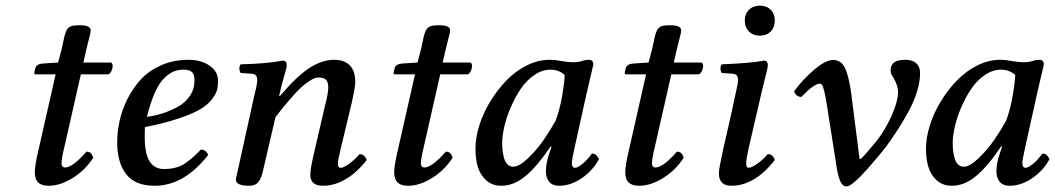

<svg xmlns="http://www.w3.org/2000/svg" viewBox="-20 -652 3759 684"><path d="M117.2 -118.2 178.2 -387.2H107.9Q102.1 -387.2 102.1 -389.2Q102.1 -397.5 106 -409.2Q109.9 -424.3 133.8 -425.8L187 -429.2L200.2 -479Q202.1 -486.8 204.8 -501Q207.5 -515.1 209.7 -523.4Q211.9 -531.7 215.8 -541Q219.7 -550.3 226.8 -555.2Q233.9 -560.1 244.1 -561Q303.2 -566.4 303.2 -543.9Q303.2 -538.6 300 -525.6Q296.9 -512.7 292.7 -496.8Q288.6 -481 287.1 -474.1L276.9 -429.2H376Q384.3 -423.3 379.9 -407.2Q375.5 -391.1 366.2 -387.2H268.1L209 -127Q199.2 -87.4 199.2 -69.8Q199.2 -62.5 203.1 -58.8Q207 -55.2 210.9 -55.2Q238.8 -55.2 288.1 -111.8Q306.6 -111.8 312 -89.8Q283.2 -45.4 238.8 -17.8Q194.3 9.8 153.8 9.8Q128.4 9.8 116.2 -1.7Q104 -13.2 104 -39.1Q104 -62.5 117.2 -118.2Z M672.9 -365.2Q672.9 -386.7 663.8 -395.3Q654.8 -403.8 633.8 -403.8Q614.7 -403.8 598.6 -397.2Q582.5 -390.6 564.9 -373.5Q547.4 -356.4 531.7 -321.8Q516.1 -287.1 503.4 -235.8Q532.7 -239.7 559.6 -248.3Q586.4 -256.8 613.3 -271.5Q640.1 -286.1 656.5 -310.5Q672.9 -335 672.9 -365.2ZM496.6 -199.2Q495.6 -191.4 495.6 -165Q495.6 -104.5 512.9 -77.1Q530.3 -49.8 564.5 -49.8Q601.6 -49.8 627.9 -63.2Q654.3 -76.7 695.8 -119.1Q713.4 -119.1 721.7 -100.1Q636.2 9.8 530.8 9.8Q460.9 9.8 429.2 -32Q397.5 -73.7 397.5 -144Q397.5 -182.6 406.2 -222.4Q415 -262.2 435.1 -301.5Q455.1 -340.8 483.6 -371.1Q512.2 -401.4 555.7 -420.2Q599.1 -439 650.9 -439Q696.3 -439 726.6 -418.2Q756.8 -397.5 756.8 -363.8Q756.8 -345.2 752.9 -330.6Q749 -315.9 733.6 -296.6Q718.3 -277.3 691.4 -261.7Q664.6 -246.1 615 -229.5Q565.4 -212.9 496.6 -199.2Z M820.3 -12.2Q820.3 -15.1 821.5 -20.5Q822.8 -25.9 824.7 -33.7Q826.7 -41.5 827.6 -46.9L887.7 -319.8Q896.5 -352.5 896.5 -367.2Q896.5 -387.7 877.4 -389.2L837.4 -392.1Q833 -398.9 832.8 -407.7Q832.5 -416.5 837.4 -422.9Q927.7 -424.8 987.3 -436Q1001.5 -436 1001.5 -419.9Q1001.5 -413.6 998 -401.1Q994.6 -388.7 988 -365.5Q981.4 -342.3 976.6 -319.8L974.6 -310.1H977.5Q1037.6 -380.9 1082.3 -409.9Q1127 -439 1171.4 -439Q1205.6 -439 1225.6 -419.7Q1245.6 -400.4 1245.6 -358.9Q1245.6 -342.8 1232.4 -283.2L1194.3 -124Q1183.6 -82 1183.6 -69.8Q1183.6 -54.2 1194.3 -54.2Q1203.6 -54.2 1223.1 -68.1Q1242.7 -82 1261.2 -103Q1271 -103 1277.3 -96.7Q1283.7 -90.3 1286.6 -82Q1252 -37.6 1211.9 -13.9Q1171.9 9.8 1130.4 9.8Q1085.4 9.8 1085.4 -29.8Q1085.4 -51.3 1100.6 -115.2L1137.7 -274.9Q1149.4 -319.3 1149.4 -339.8Q1149.4 -360.8 1140.9 -368.4Q1132.3 -376 1114.3 -376Q1102.1 -376 1085 -365.2Q1067.9 -354.5 1053.5 -341.3Q1039.1 -328.1 1018.8 -304.9Q998.5 -281.7 988.3 -269Q978 -256.3 961.4 -234.9L917.5 -45.9Q911.1 -16.6 900.4 -3.4Q889.6 9.8 867.7 9.8Q820.3 9.8 820.3 -12.2Z M1397.5 -118.2 1458.5 -387.2H1388.2Q1382.3 -387.2 1382.3 -389.2Q1382.3 -397.5 1386.2 -409.2Q1390.1 -424.3 1414.1 -425.8L1467.3 -429.2L1480.5 -479Q1482.4 -486.8 1485.1 -501Q1487.8 -515.1 1490 -523.4Q1492.2 -531.7 1496.1 -541Q1500 -550.3 1507.1 -555.2Q1514.2 -560.1 1524.4 -561Q1583.5 -566.4 1583.5 -543.9Q1583.5 -538.6 1580.3 -525.6Q1577.1 -512.7 1573 -496.8Q1568.8 -481 1567.4 -474.1L1557.1 -429.2H1656.2Q1664.6 -423.3 1660.2 -407.2Q1655.8 -391.1 1646.5 -387.2H1548.3L1489.3 -127Q1479.5 -87.4 1479.5 -69.8Q1479.5 -62.5 1483.4 -58.8Q1487.3 -55.2 1491.2 -55.2Q1519 -55.2 1568.4 -111.8Q1586.9 -111.8 1592.3 -89.8Q1563.5 -45.4 1519 -17.8Q1474.6 9.8 1434.1 9.8Q1408.7 9.8 1396.5 -1.7Q1384.3 -13.2 1384.3 -39.1Q1384.3 -62.5 1397.5 -118.2Z M1959 -221.2Q1974.6 -263.2 1982.7 -310.1Q1990.7 -356.9 1991.7 -384.8Q1971.2 -403.8 1940.9 -403.8Q1911.1 -403.8 1883.1 -384.5Q1855 -365.2 1835 -335.2Q1814.9 -305.2 1799.6 -269.8Q1784.2 -234.4 1776.6 -200.9Q1769 -167.5 1769 -142.1Q1769 -127.4 1770.5 -114.5Q1772 -101.6 1775.9 -87.9Q1779.8 -74.2 1788.1 -66.2Q1796.4 -58.1 1808.1 -58.1Q1830.1 -58.1 1861.8 -88.9Q1893.6 -119.6 1917.2 -154.1Q1940.9 -188.5 1959 -221.2ZM2077.1 -439Q2093.8 -439 2093.8 -421.9Q2090.3 -408.2 2068.8 -314.9L2025.9 -121.1Q2017.1 -81.5 2017.1 -71.8Q2017.1 -54.2 2028.8 -54.2Q2037.1 -54.2 2054 -67.4Q2070.8 -80.6 2088.9 -105Q2105 -105 2113.8 -85Q2091.3 -43.5 2051.8 -16.8Q2012.2 9.8 1972.2 9.8Q1948.2 9.8 1936.5 -4.4Q1924.8 -18.6 1924.8 -42Q1924.8 -72.3 1938 -108.9L1944.8 -128.9L1941.9 -130.9Q1893.6 -59.1 1852.1 -24.7Q1810.5 9.8 1766.1 9.8Q1732.9 9.8 1711.4 -10.3Q1689.9 -30.3 1681.9 -58.6Q1673.8 -86.9 1673.8 -122.1Q1673.8 -161.1 1687.5 -205.1Q1701.2 -249 1726.3 -290.3Q1751.5 -331.5 1783.7 -365Q1815.9 -398.4 1856.4 -418.7Q1897 -439 1938 -439Q1957.5 -439 1982.9 -434.1Q2004.4 -430.2 2022 -430.2Q2041.5 -430.2 2057.1 -436Q2067.4 -439 2077.1 -439Z M2220.7 -118.2 2281.7 -387.2H2211.4Q2205.6 -387.2 2205.6 -389.2Q2205.6 -397.5 2209.5 -409.2Q2213.4 -424.3 2237.3 -425.8L2290.5 -429.2L2303.7 -479Q2305.7 -486.8 2308.3 -501Q2311 -515.1 2313.2 -523.4Q2315.4 -531.7 2319.3 -541Q2323.2 -550.3 2330.3 -555.2Q2337.4 -560.1 2347.7 -561Q2406.7 -566.4 2406.7 -543.9Q2406.7 -538.6 2403.6 -525.6Q2400.4 -512.7 2396.2 -496.8Q2392.1 -481 2390.6 -474.1L2380.4 -429.2H2479.5Q2487.8 -423.3 2483.4 -407.2Q2479 -391.1 2469.7 -387.2H2371.6L2312.5 -127Q2302.7 -87.4 2302.7 -69.8Q2302.7 -62.5 2306.6 -58.8Q2310.5 -55.2 2314.5 -55.2Q2342.3 -55.2 2391.6 -111.8Q2410.2 -111.8 2415.5 -89.8Q2386.7 -45.4 2342.3 -17.8Q2297.9 9.8 2257.3 9.8Q2231.9 9.8 2219.7 -1.7Q2207.5 -13.2 2207.5 -39.1Q2207.5 -62.5 2220.7 -118.2Z M2692.4 -319.8 2647 -124Q2638.2 -84.5 2638.2 -68.8Q2638.2 -54.2 2647 -54.2Q2656.2 -54.2 2676.8 -68.1Q2697.3 -82 2715.3 -103Q2733.4 -103 2740.2 -82Q2668.9 9.8 2585 9.8Q2541 9.8 2541 -35.2Q2541 -50.3 2555.2 -115.2L2585.9 -250L2601.1 -320.8Q2609.4 -356 2609.4 -367.2Q2609.4 -387.7 2591.3 -389.2L2551.3 -392.1Q2546.9 -398.9 2546.6 -407.7Q2546.4 -416.5 2551.3 -422.9Q2652.3 -426.8 2702.1 -436Q2715.3 -436 2715.3 -419.9Q2715.3 -413.1 2712.4 -401.1Q2709.5 -389.2 2703.4 -365.2Q2697.3 -341.3 2692.4 -319.8ZM2633.3 -579.1Q2633.3 -602.5 2648.2 -617.2Q2663.1 -631.8 2687 -631.8Q2710.9 -631.8 2725.6 -617.2Q2740.2 -602.5 2740.2 -579.1Q2740.2 -554.7 2725.6 -539.8Q2710.9 -524.9 2687 -524.9Q2663.1 -524.9 2648.2 -539.8Q2633.3 -554.7 2633.3 -579.1Z M3042 -86.9 3045.9 -85Q3057.6 -95.2 3103 -149.9Q3133.3 -189 3155.5 -238Q3177.7 -287.1 3179.2 -319.8Q3180.7 -347.7 3158.2 -382.8Q3152.8 -390.1 3152.8 -401.9Q3152.8 -439 3204.1 -439Q3231 -439 3244.4 -426.5Q3257.8 -414.1 3257.8 -392.1Q3257.8 -360.8 3246.6 -324.7Q3235.4 -288.6 3214.8 -251.5Q3194.3 -214.4 3177 -188Q3159.7 -161.6 3136.2 -128.9Q3124 -113.3 3109.6 -95.9Q3095.2 -78.6 3070.8 -50.8Q3046.4 -22.9 3026.1 -5.4Q3005.9 12.2 2996.1 12.2Q2982.4 12.2 2974.4 -4.4Q2966.3 -21 2960.9 -54.2L2922.9 -295.9Q2917 -328.6 2912.4 -341.3Q2907.7 -354 2900.9 -354Q2880.4 -354 2834 -306.2Q2814 -309.1 2809.1 -327.1Q2839.8 -368.7 2878.4 -401.9Q2917 -435.1 2942.9 -438Q2953.1 -439.5 2961.9 -436Q2982.4 -431.2 2993.9 -401.4Q3005.4 -371.6 3013.2 -314.9Q3013.7 -312.5 3014.2 -307.1Q3014.6 -301.8 3015.1 -298.8Z M3564 -221.2Q3579.6 -263.2 3587.6 -310.1Q3595.7 -356.9 3596.7 -384.8Q3576.2 -403.8 3545.9 -403.8Q3516.1 -403.8 3488 -384.5Q3460 -365.2 3439.9 -335.2Q3419.9 -305.2 3404.5 -269.8Q3389.2 -234.4 3381.6 -200.9Q3374 -167.5 3374 -142.1Q3374 -127.4 3375.5 -114.5Q3377 -101.6 3380.9 -87.9Q3384.8 -74.2 3393.1 -66.2Q3401.4 -58.1 3413.1 -58.1Q3435.1 -58.1 3466.8 -88.9Q3498.5 -119.6 3522.2 -154.1Q3545.9 -188.5 3564 -221.2ZM3682.1 -439Q3698.7 -439 3698.7 -421.9Q3695.3 -408.2 3673.8 -314.9L3630.9 -121.1Q3622.1 -81.5 3622.1 -71.8Q3622.1 -54.2 3633.8 -54.2Q3642.1 -54.2 3658.9 -67.4Q3675.8 -80.6 3693.8 -105Q3710 -105 3718.8 -85Q3696.3 -43.5 3656.7 -16.8Q3617.2 9.8 3577.1 9.8Q3553.2 9.8 3541.5 -4.4Q3529.8 -18.6 3529.8 -42Q3529.8 -72.3 3543 -108.9L3549.8 -128.9L3546.9 -130.9Q3498.5 -59.1 3457 -24.7Q3415.5 9.8 3371.1 9.8Q3337.9 9.8 3316.4 -10.3Q3294.9 -30.3 3286.9 -58.6Q3278.8 -86.9 3278.8 -122.1Q3278.8 -161.1 3292.5 -205.1Q3306.2 -249 3331.3 -290.3Q3356.4 -331.5 3388.7 -365Q3420.9 -398.4 3461.4 -418.7Q3502 -439 3543 -439Q3562.5 -439 3587.9 -434.1Q3609.4 -430.2 3627 -430.2Q3646.5 -430.2 3662.1 -436Q3672.4 -439 3682.1 -439Z"/></svg>

Font: Common Serif Medium
Style: Italic
Weight: 500
Italic angle: -12°
Designer: Philipp H. Poll, Khaled Hosny
Foundry: Stefan Peev, Context Ltd.
Version: Version 1.026